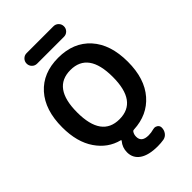

<svg xmlns="http://www.w3.org/2000/svg" viewBox="-326 -1068 1385 1385"><g transform="rotate(-45 366.5 -375.5)"><path d="M368.2 -638.7Q186.5 -638.7 186.5 -387.7Q186.5 -136.7 368.2 -136.7Q549.8 -136.7 549.8 -387.7Q549.8 -638.7 368.2 -638.7ZM231.4 -840.8Q209 -840.8 193.4 -856.4Q177.7 -872.1 177.7 -894.5Q177.7 -917 193.4 -932.6Q209 -948.2 231.4 -948.2H504.9Q527.3 -948.2 543 -932.6Q558.6 -917 558.6 -894.5Q558.6 -872.1 543 -856.4Q527.3 -840.8 504.9 -840.8ZM425.8 196.3Q334 196.3 285.6 163.1Q237.3 129.9 237.3 70.3Q237.3 21.5 268.6 -15.6Q273.4 -21.5 266.6 -23.4Q163.1 -49.8 99.6 -142.6Q34.2 -237.3 34.2 -387.7Q34.2 -564.5 123.5 -664.1Q212.9 -763.7 368.7 -763.7Q524.4 -763.7 614.3 -664.1Q704.1 -564.5 704.1 -387.7Q704.1 -214.8 617.2 -115.2Q532.2 -17.6 389.6 -10.7Q380.9 -10.7 377 -5.9Q363.3 11.7 363.3 37.1Q363.3 93.8 434.6 93.8Q460.9 93.8 489.3 85.9Q496.1 84 502 84Q513.7 84 524.4 90.8Q541 101.6 541 121.1Q541 146.5 526.4 166.5Q511.7 186.5 487.3 191.4Q457 196.3 425.8 196.3Z"/></g></svg>

Font: Gen Jyuu Gothic Bold
Style: Bold
Weight: 700
Designer: [Source Han Sans]
Ryoko NISHIZUKA  (kana & ideographs); Paul D. Hunt (Latin, Greek & Cyrillic); Wenlong ZHANG  (bopomofo
Version: Version 1.002.20150607